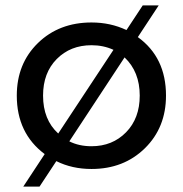

<svg xmlns="http://www.w3.org/2000/svg" viewBox="-20 -618 675 709"><path d="M566 -598 489 -481Q593 -406 593 -265Q593 -147 515 -70.5Q437 6 318 6Q246 6 188 -23L126 71H66L145 -49Q42 -126 42 -265Q42 -383 120 -459Q198 -535 318 -535Q388 -535 447 -507L507 -598ZM139 -265Q139 -176 195 -125L399 -434Q362 -451 318 -451Q240 -451 189.5 -400Q139 -349 139 -265ZM318 -78Q395 -78 445.5 -129.5Q496 -181 496 -265Q496 -353 440 -406L236 -96Q272 -78 318 -78Z"/></svg>

Font: false
Style: Regular
Weight: 500
Designer: Julieta Ulanovsky
Foundry: Julieta Ulanovsky
Version: Version 7.222;hotconv 1.0.109;makeotfexe 2.5.65596